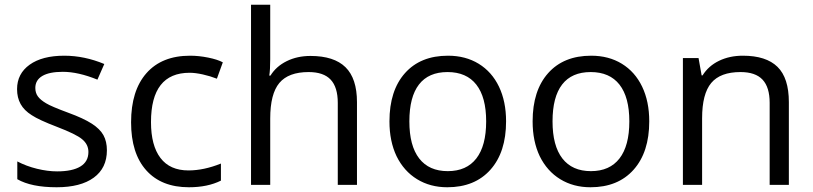

<svg xmlns="http://www.w3.org/2000/svg" viewBox="-20 -780 3429 810"><path d="M269 -304Q196 -331 175 -344Q151 -358 140 -373Q129 -388 129 -409Q129 -442 158.5 -459.5Q188 -477 245 -477Q310 -477 391 -444L420 -510Q336 -545 251 -545Q158 -545 105 -507Q52 -469 52 -404Q52 -368 67 -341Q82 -314 114 -294Q144 -274 220 -245Q301 -214 326 -193Q353 -171 353 -139Q353 -98 319 -77.5Q285 -57 221 -57Q181 -57 136 -68Q91 -79 53 -99V-24Q112 10 219 10Q320 10 375.5 -30.5Q431 -71 431 -146Q431 -183 416.5 -209.5Q402 -236 367 -258.5Q332 -281 269 -304Z M912 -18V-90Q840 -61 775 -61Q697 -61 657 -113.5Q617 -166 617 -265Q617 -473 780 -473Q804 -473 835.5 -466Q867 -459 895 -448L920 -517Q898 -529 858.5 -537Q819 -545 782 -545Q663 -545 598 -471.5Q533 -398 533 -264Q533 -133 597 -61.5Q661 10 777 10Q856 10 912 -18Z M1486 -349Q1486 -449 1437.5 -496.5Q1389 -544 1290 -544Q1234 -544 1189.5 -522Q1145 -500 1121 -461H1116Q1120 -485 1120 -530V-760H1039V0H1120V-280Q1120 -384 1158.5 -430Q1197 -476 1282 -476Q1345 -476 1375 -444Q1405 -412 1405 -346V0H1486Z M1870 -545Q1754 -545 1688.5 -471.5Q1623 -398 1623 -268Q1623 -184 1653 -121Q1684 -58 1739.5 -24Q1795 10 1867 10Q1983 10 2049 -64Q2115 -138 2115 -268Q2115 -352 2085 -414.5Q2055 -477 1999.5 -511Q1944 -545 1870 -545ZM1868 -476Q1948 -476 1989.5 -423Q2031 -370 2031 -268Q2031 -165 1989.5 -111.5Q1948 -58 1869 -58Q1790 -58 1748.5 -111.5Q1707 -165 1707 -268Q1707 -371 1747.5 -423.5Q1788 -476 1868 -476Z M2474 -545Q2358 -545 2292.5 -471.5Q2227 -398 2227 -268Q2227 -184 2257 -121Q2288 -58 2343.5 -24Q2399 10 2471 10Q2587 10 2653 -64Q2719 -138 2719 -268Q2719 -352 2689 -414.5Q2659 -477 2603.5 -511Q2548 -545 2474 -545ZM2472 -476Q2552 -476 2593.5 -423Q2635 -370 2635 -268Q2635 -165 2593.5 -111.5Q2552 -58 2473 -58Q2394 -58 2352.5 -111.5Q2311 -165 2311 -268Q2311 -371 2351.5 -423.5Q2392 -476 2472 -476Z M3308 -349Q3308 -451 3260 -498Q3212 -545 3114 -545Q3058 -545 3013.5 -523.5Q2969 -502 2944 -462H2940L2927 -535H2861V0H2942V-281Q2942 -384 2980.5 -430Q3019 -476 3104 -476Q3167 -476 3197 -444Q3227 -412 3227 -346V0H3308Z"/></svg>

Font: OpenSansMMV
Style: Regular
Weight: 400
Designer: Steve Matteson
Foundry: Ascender Corporation
Version: Version 4.000